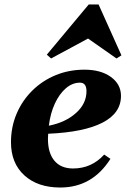

<svg xmlns="http://www.w3.org/2000/svg" viewBox="-20 -822 578 857"><path d="M249 15Q148 15 88.5 -39.5Q29 -94 29 -187Q29 -255 54 -314Q79 -373 124 -417.5Q169 -462 228.5 -486.5Q288 -511 357 -511Q430 -511 475 -478.5Q520 -446 520 -394Q520 -317 437.5 -274.5Q355 -232 195 -225Q194 -214 194 -202Q194 -139 223 -104.5Q252 -70 306 -70Q389 -70 445 -132L473 -113Q392 15 249 15ZM337 -453Q303 -453 274 -428Q245 -403 225 -360Q205 -317 198 -261Q271 -275 318.5 -317Q366 -359 366 -415Q366 -453 337 -453ZM208 -561 189 -578 376 -802H420L522 -575L500 -561L373 -650Z"/></svg>

Font: Platypi
Style: Bold Italic
Weight: 700
Italic angle: -13°
Designer: David Sargent
Foundry: Bolt Cutter Type
Version: Version 1.200; ttfautohint (v1.8.4.7-5d5b)